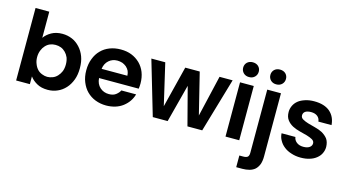

<svg xmlns="http://www.w3.org/2000/svg" viewBox="-104 -1204 3447 1894"><g transform="rotate(15 1619.5 -257.0)"><path d="M209 -473.1Q234.9 -510.7 282.2 -537.1Q328.6 -563 392.1 -563Q445.3 -563 492.2 -543Q536.6 -523.9 571.8 -485.8Q606.9 -447.8 626 -397Q645 -346.2 645 -278.8Q645 -211.9 626 -161.1Q605.5 -106.4 571.8 -69.8Q536.1 -30.8 492.2 -12.2Q446.8 8.8 392.1 8.8Q325.7 8.8 280.8 -17.1Q235.4 -42.5 209 -79.1V0H68.8V-740.2H209ZM222.2 -208Q233.4 -177.7 253.9 -155.8Q272.5 -135.7 300.8 -125Q328.6 -113.8 355 -113.8Q380.4 -113.8 410.2 -125Q436 -134.8 457 -157.2Q478 -179.7 490.2 -209Q502 -240.2 502 -278.8Q502 -317.4 490.2 -349.1Q477.1 -378.9 457 -398.9Q435.1 -420.9 410.2 -430.2Q384.3 -439.9 355 -439.9Q325.2 -439.9 300.8 -430.2Q274.9 -420.4 253.9 -397.9Q233.4 -376 222.2 -347.2Q209 -315.4 209 -276.9Q209 -238.3 222.2 -208Z M984.9 -448.2Q933.6 -448.2 897.9 -417Q860.4 -384.3 853.5 -329.1H1116.7Q1115.2 -357.4 1106 -377.9Q1097.2 -397 1076.7 -416Q1057.1 -431.6 1035.6 -439.9Q1008.3 -448.2 984.9 -448.2ZM710.9 -276.9Q710.9 -343.8 731.9 -396Q752 -449.2 788.6 -485.8Q824.2 -522.9 876 -543Q927.7 -563 988.8 -563Q1050.8 -563 1098.6 -543.9Q1147 -524.9 1185.5 -487.8Q1222.2 -451.2 1241.7 -401.9Q1261.7 -350.1 1261.7 -289.1Q1261.7 -271 1260.7 -262.2L1257.8 -234.9H852.5Q856.9 -174.3 895.5 -140.1Q933.1 -106.9 985.8 -106.9Q1030.8 -106.9 1056.6 -127Q1085.4 -148.9 1096.7 -173.8H1247.6Q1236.8 -135.3 1214.8 -103Q1193.8 -71.3 1158.7 -43.9Q1125 -18.1 1082.5 -4.9Q1037.6 8.8 988.8 8.8Q929.7 8.8 877.9 -11.2Q827.6 -30.8 789.6 -68.8Q753.9 -104.5 731.9 -159.2Q710.9 -211.4 710.9 -276.9Z M1541.5 -131.8 1647.5 -554.2H1795.4L1899.4 -132.8L1997.6 -554.2H2131.3L1969.2 0H1818.4L1717.3 -387.2L1616.2 0H1464.4L1301.3 -554.2H1443.4Z M2347.2 0H2207V-554.2H2347.2ZM2199.2 -703.1Q2199.2 -734.9 2221.2 -756.8Q2243.7 -777.8 2278.3 -777.8Q2314 -777.8 2336.4 -756.8Q2358.4 -734.9 2358.4 -703.1Q2358.4 -670.9 2336.4 -648.9Q2314.5 -627 2278.3 -627Q2243.2 -627 2221.2 -648.9Q2199.2 -670.9 2199.2 -703.1Z M2625 90.8Q2625 137.7 2612.8 171.9Q2599.6 205.1 2577.1 226.1Q2554.7 245.6 2522 254.9Q2487.3 264.2 2449.2 264.2H2387.2V145H2427.2Q2458.5 145 2472.2 132.8Q2484.9 120.1 2484.9 91.8V-554.2H2625ZM2477.1 -703.1Q2477.1 -734.9 2499 -756.8Q2521.5 -777.8 2556.2 -777.8Q2591.8 -777.8 2614.3 -756.8Q2636.2 -734.9 2636.2 -703.1Q2636.2 -670.9 2614.3 -648.9Q2592.3 -627 2556.2 -627Q2521 -627 2499 -648.9Q2477.1 -670.9 2477.1 -703.1Z M3192.9 -158.2Q3192.9 -123 3177.7 -91.8Q3164.1 -62.5 3134.8 -39.1Q3105 -15.1 3065.9 -3.9Q3027.3 8.8 2974.6 8.8Q2923.3 8.8 2879.9 -5.9Q2835 -19.5 2803.7 -44.9Q2772 -69.3 2753.9 -103Q2734.4 -135.7 2732.9 -174.8H2874Q2878.4 -142.6 2904.8 -122.1Q2931.6 -101.1 2973.6 -101.1Q3015.1 -101.1 3038.1 -118.2Q3059.1 -134.8 3059.1 -158.2Q3059.1 -182.1 3035.6 -195.8Q3013.7 -208.5 2978 -219.2L2902.8 -238.8Q2858.9 -250 2826.7 -267.1Q2790.5 -286.6 2769 -315.9Q2745.6 -346.7 2745.6 -397Q2745.6 -429.2 2760.7 -461.9Q2775.9 -493.2 2803.7 -515.1Q2829.1 -535.6 2873 -549.8Q2913.6 -563 2964.8 -563Q3067.4 -563 3125 -514.2Q3182.1 -464.4 3188 -379.9H3053.7Q3050.8 -412.6 3026.9 -432.1Q3002.4 -452.1 2960.9 -452.1Q2923.3 -452.1 2901.9 -438Q2881.8 -423.3 2881.8 -398.9Q2881.8 -374 2904.8 -360.8Q2929.2 -346.7 2961.9 -336.9Q2990.7 -328.1 3035.6 -316.9Q3079.6 -305.7 3110.8 -289.1Q3146 -269 3168.9 -240.2Q3191.4 -209 3192.9 -158.2Z"/></g></svg>

Font: PoppinsZ SemiBold
Style: Regular
Weight: 600
Designer: Ninad Kale (Devanagari), Jonny Pinhorn (Latin)
Foundry: Indian Type Foundry
Version: Version 3.002;FEAKit 1.0